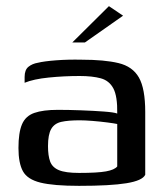

<svg xmlns="http://www.w3.org/2000/svg" viewBox="-20 -598 539 624"><path d="M237 6Q154 6 111.5 -4.5Q69 -15 54.5 -41.5Q40 -68 40 -117Q40 -167 51.5 -194Q63 -221 91.5 -231Q120 -241 168 -241Q202 -241 243 -239.5Q284 -238 317.5 -235.5Q351 -233 361 -229Q362 -285 348.5 -310.5Q335 -336 307.5 -343.5Q280 -351 239 -351Q188 -351 138.5 -346Q89 -341 60 -329V-348Q60 -371 72.5 -381Q85 -391 103 -394Q123 -399 162.5 -402Q202 -405 245 -404Q319 -404 365 -393Q411 -382 431.5 -346Q452 -310 452 -234V-30Q443 -11 391 -2.5Q339 6 237 6ZM237 -36Q297 -36 324.5 -41Q352 -46 361 -57V-195Q352 -197 329 -200Q306 -203 281 -205Q256 -207 239 -207Q202 -207 179.5 -202Q157 -197 146.5 -179Q136 -161 136 -123Q136 -92 143 -73Q150 -54 171.5 -45Q193 -36 237 -36ZM215 -460 334 -578 380 -547 256 -460Z"/></svg>

Font: Genos Medium
Style: Regular
Weight: 500
Designer: Robert E. Leuschke
Foundry: Robert E. Leuschke
Version: Version 1.010; ttfautohint (v1.8.3)